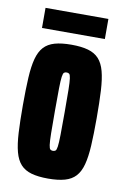

<svg xmlns="http://www.w3.org/2000/svg" viewBox="-77 -688 484 743"><g transform="rotate(10 165.0 -316.5)"><path d="M165 8Q126 8 99.5 0.5Q73 -7 57 -24.5Q41 -42 33 -72Q25 -102 22.5 -147Q20 -192 20 -255Q20 -318 22.5 -363Q25 -408 33 -438Q41 -468 57 -485.5Q73 -503 99.5 -510.5Q126 -518 165 -518Q204 -518 230.5 -510.5Q257 -503 273 -485.5Q289 -468 297 -438Q305 -408 307.5 -363Q310 -318 310 -255Q310 -192 307.5 -147Q305 -102 297 -72Q289 -42 273 -24.5Q257 -7 230.5 0.5Q204 8 165 8ZM165 -101Q171 -101 175 -104Q179 -107 181 -121Q183 -135 183.5 -166.5Q184 -198 184 -255Q184 -312 183.5 -343.5Q183 -375 181 -389Q179 -403 175 -406Q171 -409 165 -409Q159 -409 155 -406Q151 -403 149 -389Q147 -375 146.5 -343.5Q146 -312 146 -255Q146 -198 146.5 -166.5Q147 -135 149 -121Q151 -107 155 -104Q159 -101 165 -101ZM41 -562V-641H288V-562Z"/></g></svg>

Font: Saira UltraCondensed Black
Style: Regular
Weight: 900
Width: 1
Designer: Hector Gatti with collaboration of the Omnibus-Type team
Foundry: Omnibus-Type
Version: Version 1.101